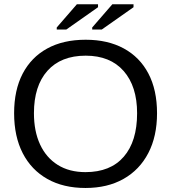

<svg xmlns="http://www.w3.org/2000/svg" viewBox="-20 -888 818 917"><path d="M730 -347.2Q730 -236.8 688.2 -156.7Q646.5 -76.7 569.8 -33.4Q493.2 9.8 388.2 9.8Q282.7 9.8 206.3 -33.2Q129.9 -76.2 88.6 -156.2Q47.4 -236.3 47.4 -347.2Q47.4 -457.5 88.1 -535.9Q128.9 -614.3 205.3 -656.2Q281.7 -698.2 389.2 -698.2Q494.6 -698.2 571 -656.7Q647.5 -615.2 688.7 -536.9Q730 -458.5 730 -347.2ZM634.8 -347.2Q634.8 -475.6 570.6 -548.8Q506.3 -622.1 389.2 -622.1Q271 -622.1 206.5 -549.8Q142.1 -477.5 142.1 -347.2Q142.1 -261.2 171.4 -198Q200.7 -134.8 255.9 -100.3Q311 -65.9 388.2 -65.9Q507.3 -65.9 571 -139.4Q634.8 -212.9 634.8 -347.2ZM251 -747.1V-756.8L347.2 -867.7H448.2V-853.5L296.9 -747.1ZM420.4 -747.1V-756.8L516.6 -867.7H617.7V-853.5L466.3 -747.1Z"/></svg>

Font: Arimo Nerd Font
Style: Regular
Weight: 400
Designer: Steve Matteson
Foundry: Monotype Imaging Inc.
Version: Version 1.33;Nerd Fonts 3.2.1